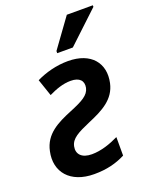

<svg xmlns="http://www.w3.org/2000/svg" viewBox="-145 -846 743 936"><g transform="rotate(-20 227.0 -378.0)"><path d="M211 -617V-606H292L454 -758V-766H319ZM180 10C245 10 295 -3 342 -27V-123C299 -102 250 -85 202 -85C150 -85 125 -112 133 -151C141 -189 176 -207 243 -236C319 -268 386 -302 403 -381C424 -478 367 -552 246 -552C186 -552 128 -536 81 -513L111 -425C148 -443 186 -457 226 -457C272 -457 292 -434 285 -399C277 -363 243 -345 175 -317C102 -287 31 -253 14 -169C-8 -68 55 10 180 10Z"/></g></svg>

Font: Noto Sans SemiCondensed SemiBold
Style: Italic
Weight: 600
Width: 4
Italic angle: -12°
Designer: Monotype Design Team
Foundry: Monotype Imaging Inc.
Version: Version 2.013